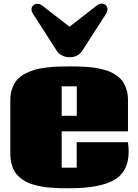

<svg xmlns="http://www.w3.org/2000/svg" viewBox="-20 -1009 748 1044"><path d="M36.1 0ZM288.6 -732.9 160.2 -932.6Q151.4 -946.3 151.4 -958Q151.4 -971.2 160.6 -979.7Q169.9 -988.3 183.6 -988.3Q197.3 -988.3 210 -978.5L357.9 -863.8L505.9 -978.5Q519.5 -989.3 533.7 -989.3Q546.9 -989.3 555.7 -980.5Q564.5 -971.7 564.5 -958.5Q564.5 -946.3 555.7 -932.6L427.2 -732.9Q404.3 -697.8 358.4 -697.8Q337.4 -697.8 318.4 -706.8Q299.3 -715.8 288.6 -732.9ZM315.4 -379.4H397.5V-539.6H315.4ZM675.8 -235.8Q679.7 -206.1 679.7 -185.5Q679.7 -76.2 601.8 -30.8Q523.9 14.6 356.9 14.6Q328.1 14.6 306.6 14.2Q285.2 13.7 256.8 11.5Q228.5 9.3 207.5 5.6Q186.5 2 162.4 -4.9Q138.2 -11.7 120.8 -21.2Q103.5 -30.8 86.7 -44.9Q69.8 -59.1 59.3 -76.9Q48.8 -94.7 42.5 -119.1Q36.1 -143.6 36.1 -172.4V-465.3Q36.1 -501 46.9 -529.5Q57.6 -558.1 74.5 -576.9Q91.3 -595.7 118.4 -609.4Q145.5 -623 171.1 -630.4Q196.8 -637.7 231.9 -641.8Q267.1 -646 293.7 -647Q320.3 -647.9 356 -647.9Q383.8 -647.9 404.8 -647.5Q425.8 -647 453.9 -645Q481.9 -643.1 502.7 -639.4Q523.4 -635.7 547.9 -629.2Q572.3 -622.6 589.8 -613.3Q607.4 -604 624.5 -590.1Q641.6 -576.2 652.1 -558.8Q662.6 -541.5 669.2 -517.8Q675.8 -494.1 675.8 -465.8V-294.9H315.4V-97.2H397V-235.8Z"/></svg>

Font: Coda ExtraBold
Style: Regular
Weight: 800
Version: Version 2.001; ttfautohint (v0.8) -r 50 -G 200 -x